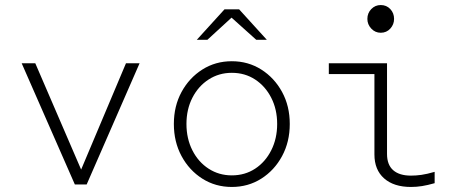

<svg xmlns="http://www.w3.org/2000/svg" viewBox="-20 -732 1840 762"><path d="M277 0 66 -481H120L302 -59L480 -481H534L324 0Z M900 10Q835 10 783 -23Q731 -56 700.5 -112.5Q670 -169 670 -240Q670 -311 700.5 -367Q731 -423 783 -456Q835 -489 900 -489Q965 -489 1017 -456Q1069 -423 1099.5 -367Q1130 -311 1130 -240Q1130 -169 1099.5 -112.5Q1069 -56 1017 -23Q965 10 900 10ZM900 -36Q952 -36 992.5 -62.5Q1033 -89 1056.5 -135.5Q1080 -182 1080 -240Q1080 -298 1056.5 -344Q1033 -390 992.5 -416.5Q952 -443 900 -443Q849 -443 808 -416.5Q767 -390 743.5 -344Q720 -298 720 -240Q720 -182 743.5 -135.5Q767 -89 808 -62.5Q849 -36 900 -36ZM761 -574 871 -695H929L1039 -574H997L899 -662L803 -574Z M1491 -602Q1469 -602 1453.5 -618.5Q1438 -635 1438 -657Q1438 -680 1453.5 -696Q1469 -712 1491 -712Q1514 -712 1529 -696Q1544 -680 1544 -657Q1544 -635 1529 -618.5Q1514 -602 1491 -602ZM1611 10Q1543 10 1504.5 -24Q1466 -58 1466 -119V-438H1285V-481H1516V-121Q1516 -78 1540.5 -56.5Q1565 -35 1611 -35Q1631 -35 1652.5 -38Q1674 -41 1705 -50V-5Q1677 3 1655 6.5Q1633 10 1611 10Z"/></svg>

Font: Red Hat Mono VF Light
Style: Regular
Weight: 300
Monospace: yes
Designer: Pentagram, MCKL
Foundry: Pentagram, MCKL
Version: Version 1.023